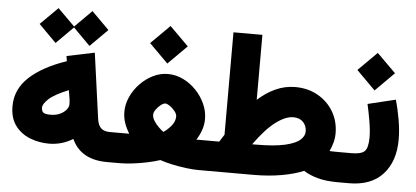

<svg xmlns="http://www.w3.org/2000/svg" viewBox="-50 -829 2020 933"><g transform="rotate(5 960.5 -362.5)"><path d="M115.2 -640.1 200.2 -724.6 283.2 -642.1 365.7 -724.6 450.7 -639.6 365.7 -554.7 283.2 -637.7 200.2 -554.7ZM18.6 -230.5Q18.6 -313.5 82.8 -372.8Q147 -432.1 262.7 -471.2L258.8 -496.1L394.5 -524.4L438.5 -205.6Q442.9 -173.8 457.8 -160.2Q472.7 -146.5 501.5 -146.5H516.6V0H499.5Q371.6 0 327.1 -97.7Q273.4 -64.5 210.4 -64.5Q161.6 -64.5 117.7 -81.8Q73.7 -99.1 46.1 -136Q18.6 -172.9 18.6 -230.5ZM284.7 -332Q214.4 -303.2 188.2 -278.3Q162.1 -253.4 162.1 -236.3Q162.1 -220.7 170.2 -212.9Q178.2 -205.1 207.5 -205.1Q242.7 -205.1 268.1 -223.4Q293.5 -241.7 293.5 -264.6Q293.5 -276.4 292 -288.1Z M658.2 -594.2 750 -685.5 841.8 -594.2 750 -502.4ZM922.9 -146.5Q928.7 -146.5 934.3 -146.5Q939.9 -146.5 944.8 -146.5H991.2V0H946.3Q918.9 0 884.5 -4.4Q850.1 -8.8 816.4 -16.1Q782.7 -23.4 757.3 -32.2Q731 -23.4 696.5 -16.1Q662.1 -8.8 626.7 -4.4Q591.3 0 562.5 0H497.1V-146.5H563.5Q571.8 -146.5 579.3 -146.5Q586.9 -146.5 595.2 -146.5Q580.6 -170.4 571.5 -196.5Q562.5 -222.7 562.5 -251Q562.5 -287.6 578.6 -323.5Q594.7 -359.4 622.6 -388.4Q650.4 -417.5 685.3 -434.8Q720.2 -452.1 757.8 -452.1Q796.4 -452.1 831.8 -435.1Q867.2 -418 895.3 -388.9Q923.3 -359.9 939.7 -323.7Q956.1 -287.6 956.1 -250Q956.1 -221.7 947 -195.8Q938 -169.9 922.9 -146.5ZM757.8 -308.1Q748.5 -308.1 735.6 -298.1Q722.7 -288.1 712.9 -274.4Q703.1 -260.7 703.1 -249Q703.1 -234.4 712.9 -218.8Q722.7 -203.1 736.1 -190.2Q749.5 -177.2 759.8 -169.9Q777.8 -180.7 796.6 -202.9Q815.4 -225.1 815.4 -250Q815.4 -261.7 804.7 -275.4Q793.9 -289.1 780.3 -298.6Q766.6 -308.1 757.8 -308.1Z M1572.3 -147.5Q1584 -147 1597.2 -146.7Q1610.4 -146.5 1627 -146.5H1641.6V0H1626.5Q1567.4 0 1526.9 -11.2Q1486.3 -22.5 1458 -41Q1414.6 -22.5 1351.6 -11.2Q1288.6 0 1213.9 0H971.7V-146.5H1034.7Q1040.5 -156.2 1046.1 -165Q1051.8 -173.8 1057.1 -182.1V-681.6H1198.2V-364.7Q1239.7 -402.3 1285.2 -422.6Q1330.6 -442.9 1379.9 -442.9Q1441.9 -442.9 1490.2 -415.5Q1538.6 -388.2 1566.4 -341.3Q1594.2 -294.4 1594.2 -235.4Q1594.2 -212.4 1588.1 -189.9Q1582 -167.5 1572.3 -147.5ZM1211.4 -147.5Q1302.2 -147.5 1354 -159.4Q1405.8 -171.4 1427.2 -190.4Q1448.7 -209.5 1448.7 -231.4Q1448.7 -259.8 1431.2 -277.8Q1413.6 -295.9 1382.8 -295.9Q1345.7 -295.9 1298.1 -260.5Q1250.5 -225.1 1194.8 -147.5Z M1902.3 -232.4Q1902.3 -126 1845.2 -63Q1788.1 0 1680.2 0H1621.6V-146.5H1680.2Q1727.1 -146.5 1743.7 -163.1Q1760.3 -179.7 1760.3 -231Q1760.3 -264.2 1752.4 -310.3Q1744.6 -356.4 1736.3 -391.6L1871.6 -424.3Q1884.3 -381.3 1893.3 -329.3Q1902.3 -277.3 1902.3 -232.4ZM1672.9 -551.8 1764.6 -643.1 1856.4 -551.8 1764.6 -460Z"/></g></svg>

Font: Vazir Black UI
Style: Black-UI
Weight: 900
Designer: Saber Rastikerdar
Foundry: Saber Rastikerdar
Version: Version 30.1.0